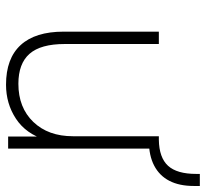

<svg xmlns="http://www.w3.org/2000/svg" viewBox="-43 -633 683 637"><g transform="rotate(90 298.5 -314.5)"><path d="M557 -636H597V-616Q597 -568 580 -535Q563 -502 529.5 -484.5Q496 -467 448 -467L473 -480V0H433V-113L444 -124Q424 -59 374 -26Q324 7 261 7Q174 7 129.5 -41.5Q85 -90 85 -184V-500H126V-188Q126 -108 158.5 -71Q191 -34 258 -34Q337 -34 384.5 -83.5Q432 -133 432 -215V-500H444Q503 -501 530 -530.5Q557 -560 557 -624Z"/></g></svg>

Font: Muli ExtraLight
Style: Regular
Weight: 250
Designer: Vernon Adams
Foundry: Vernon Adams
Version: Version 2.100; ttfautohint (v1.8.1.43-b0c9)